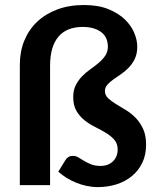

<svg xmlns="http://www.w3.org/2000/svg" viewBox="-20 -756 642 784"><path d="M323 -735.5Q381.5 -735.5 423 -718.5Q464.5 -701.5 490.5 -676Q516.5 -650.5 528.5 -621Q540.5 -591.5 540.5 -566Q540.5 -537 530.8 -516.5Q521 -496 506.2 -480.5Q491.5 -465 474.5 -453.5Q457.5 -442 442.8 -431.5Q428 -421 418.2 -409.8Q408.5 -398.5 408.5 -384Q408.5 -367.5 421 -355.5Q433.5 -343.5 452 -332Q470.5 -320.5 492.5 -307.5Q514.5 -294.5 533 -275.8Q551.5 -257 564 -230.5Q576.5 -204 576.5 -165.5Q576.5 -123 560.8 -90.8Q545 -58.5 518 -36.5Q491 -14.5 455.2 -3.2Q419.5 8 379.5 8Q356.5 8 334 3.2Q311.5 -1.5 290.8 -10Q270 -18.5 251.5 -30Q233 -41.5 218 -55L247 -102Q252 -110.5 259.5 -115Q267 -119.5 278.5 -119.5Q290 -119.5 300.5 -113Q311 -106.5 323.5 -99Q336 -91.5 352 -85Q368 -78.5 390.5 -78.5Q422 -78.5 441.2 -97.2Q460.5 -116 460.5 -146Q460.5 -169.5 447 -185Q433.5 -200.5 413.5 -212.8Q393.5 -225 369.8 -236.8Q346 -248.5 326 -264.2Q306 -280 292.5 -302.5Q279 -325 279 -359.5Q279 -388 289.5 -408.5Q300 -429 315.8 -445Q331.5 -461 349.8 -473.8Q368 -486.5 383.8 -500Q399.5 -513.5 410 -529Q420.5 -544.5 420.5 -565.5Q420.5 -582 414.8 -596.8Q409 -611.5 396.5 -622.2Q384 -633 364.5 -639.5Q345 -646 317.5 -646Q252 -646 218.2 -605.8Q184.5 -565.5 184.5 -488V0H61V-492Q61 -545 79 -589.5Q97 -634 131 -666.5Q165 -699 213.5 -717.2Q262 -735.5 323 -735.5Z"/></svg>

Font: Lato
Style: Bold
Weight: 700
Designer: Lukasz Dziedzic
Foundry: tyPoland Lukasz Dziedzic
Version: Version 2.007; 2014-02-27